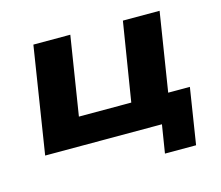

<svg xmlns="http://www.w3.org/2000/svg" viewBox="-92 -615 993 864"><g transform="rotate(-15 404.5 -182.5)"><path d="M575 131 596 0H52L130 -496H302L244 -130H488L547 -496H718L660 -130H761L720 131Z"/></g></svg>

Font: Nunito Sans 10pt Expanded ExtraBold
Style: Italic
Weight: 800
Width: 7
Italic angle: -9°
Designer: Vernon Adams
Foundry: Vernon Adams
Version: Version 3.101;gftools[0.9.27]